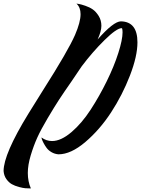

<svg xmlns="http://www.w3.org/2000/svg" viewBox="-204 -828 813 1070"><path d="M222 -808Q228 -807 237.5 -805.5Q247 -804 271 -796Q295 -788 313 -775.5Q331 -763 346 -739Q361 -715 361 -684Q361 -654 340 -608Q429 -709 470 -709Q562 -707 562 -592Q562 -515 520 -406.5Q478 -298 415 -201.5Q352 -105 271.5 -36.5Q191 32 122 32Q122 32 121 32Q100 30 83 20Q66 10 56 -3.5Q46 -17 39 -30.5Q32 -44 29 -53L27 -62Q54 -42 86 -42Q136 -42 194 -91.5Q252 -141 301 -216.5Q350 -292 391 -375.5Q432 -459 455.5 -533Q479 -607 479 -648Q479 -663 476 -671Q475 -671 474 -671Q446 -671 378.5 -604.5Q311 -538 251 -458Q234 -433 199 -381Q198 -379 197 -378Q151 -312 125.5 -273Q100 -234 62 -170Q24 -106 3.5 -60.5Q-17 -15 -33 38.5Q-49 92 -49 136Q-49 183 -32 222Q-34 222 -38 222Q-50 222 -63 221Q-76 220 -98.5 214Q-121 208 -138 198.5Q-155 189 -168.5 170Q-182 151 -184 125Q-184 31 -46 -194Q-20 -237 35 -324Q175 -544 214 -633Q245 -705 245 -749Q245 -787 222 -808Z"/></svg>

Font: Vervelle
Style: Script
Weight: 400
Monospace: yes
Designer: Nur Solikh
Foundry: Astageni Type
Version: Version 1.0